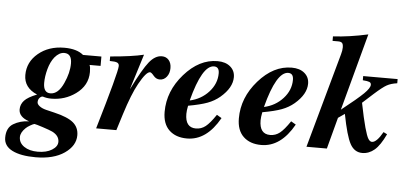

<svg xmlns="http://www.w3.org/2000/svg" viewBox="-109 -820 2429 1144"><g transform="rotate(5 1106.0 -248.0)"><path d="M477 -373H411Q417 -361 417 -331Q417 -250 346 -199Q282 -153 201 -153Q174 -153 150 -161Q140 -161 131 -151Q122 -141 122 -125Q122 -113 137 -101.5Q152 -90 176 -84L226 -72Q307 -53 341 -24.5Q375 4 375 51Q375 114 310.5 158.5Q246 203 138 203Q49 203 -1.5 177.5Q-52 152 -52 102Q-52 43 -12 19Q28 -5 81 -7Q19 -28 19 -73Q19 -103 40 -126Q61 -149 115 -170Q35 -204 35 -280Q35 -358 97.5 -410Q160 -462 253 -462Q328 -462 367 -429H477ZM300 -372Q300 -431 255 -431Q225 -431 198 -399Q175 -370 163 -326Q151 -282 151 -243Q151 -184 193 -184Q240 -184 271 -253Q300 -316 300 -372ZM266 100Q266 63 224 42Q207 34 165.5 20.5Q124 7 115 6Q108 7 90.5 17Q73 27 64 36Q35 64 35 91Q35 126 66.5 147.5Q98 169 148 169Q200 169 233 148.5Q266 128 266 100Z M664 -253H665Q725 -374 760.5 -418Q796 -462 836 -462Q862 -462 877.5 -444Q893 -426 893 -396Q893 -365 876.5 -344Q860 -323 835 -323Q813 -323 797.5 -342Q782 -361 774 -361Q751 -361 709 -285Q673 -220 635 -99L604 0H483Q585 -345 585 -382Q585 -396 573.5 -401.5Q562 -407 529 -407V-434Q660 -445 729 -462Z M1193 -143 1222 -126Q1144 13 1027 13Q960 13 920.5 -24.5Q881 -62 881 -134Q881 -258 970.5 -360Q1060 -462 1169 -462Q1217 -462 1245.5 -438Q1274 -414 1274 -375Q1274 -312 1205 -253Q1173 -226 1131.5 -210.5Q1090 -195 1017 -182Q1011 -152 1011 -133Q1011 -51 1075 -51Q1107 -51 1132.5 -71Q1158 -91 1193 -143ZM1182 -390Q1182 -429 1151 -429Q1080 -429 1024 -214Q1092 -229 1137 -278.5Q1182 -328 1182 -390Z M1637 -143 1666 -126Q1588 13 1471 13Q1404 13 1364.5 -24.5Q1325 -62 1325 -134Q1325 -258 1414.5 -360Q1504 -462 1613 -462Q1661 -462 1689.5 -438Q1718 -414 1718 -375Q1718 -312 1649 -253Q1617 -226 1575.5 -210.5Q1534 -195 1461 -182Q1455 -152 1455 -133Q1455 -51 1519 -51Q1551 -51 1576.5 -71Q1602 -91 1637 -143ZM1626 -390Q1626 -429 1595 -429Q1524 -429 1468 -214Q1536 -229 1581 -278.5Q1626 -328 1626 -390Z M2247 -449V-424Q2210 -419 2185.5 -405.5Q2161 -392 2112 -348L2048 -290Q2067 -195 2081 -144.5Q2095 -94 2105 -78.5Q2115 -63 2127 -63Q2155 -63 2191 -127L2213 -116Q2181 -48 2148 -20Q2115 8 2075 8Q2028 8 2002.5 -38.5Q1977 -85 1952 -215L1913 -188L1863 0H1741L1898 -566Q1905 -590 1905 -608Q1905 -628 1898 -635Q1891 -642 1875 -642H1841V-669Q1937 -674 2050 -699L1926 -238Q2021 -313 2056 -347.5Q2091 -382 2091 -401Q2091 -413 2080.5 -417.5Q2070 -422 2041 -424V-449Z"/></g></svg>

Font: STIX MathJax Main
Style: Bold Italic
Weight: 700
Italic angle: -16.33°
Designer: MicroPress Inc., with final additions and corrections provided by Coen Hoffman, Elsevier (retired)
Version: Version 1.1.1